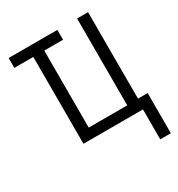

<svg xmlns="http://www.w3.org/2000/svg" viewBox="-164 -627 828 894"><g transform="rotate(-30 250.0 -179.5)"><path d="M437 161V0H117V-467H15V-520H277V-467H176V-53H383V-520H442V-55H494V161Z"/></g></svg>

Font: Iosevka Light
Style: Regular
Weight: 300
Monospace: yes
Designer: Belleve Invis
Foundry: Belleve Invis
Version: Version 32.5.0; ttfautohint (v1.8.4)